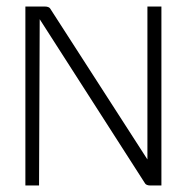

<svg xmlns="http://www.w3.org/2000/svg" viewBox="-20 -585 571 590"><path d="M58 -15H100L102 -526L426 -21C428 -18 433 -15 442 -15H476V-565H433V-95L134 -559C132 -562 127 -565 117 -565H58Z"/></svg>

Font: Charger Sport
Style: HLExt
Weight: 100
Designer: Jasper
Foundry: Cannot Into Space Fonts
Version: Version 1.1